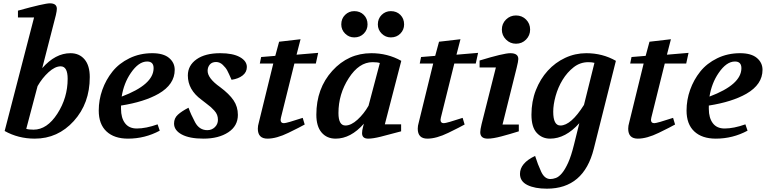

<svg xmlns="http://www.w3.org/2000/svg" viewBox="-20 -827 4615 1155"><path d="M8 -39 185 -722H88V-763Q247 -807 280 -807Q322 -807 322 -774Q322 -762 316 -736L234 -417Q313 -507 404 -507Q457 -507 488.5 -470Q520 -433 520 -363Q520 -205 424 -99Q328 7 189 7Q90 7 8 -39ZM138 -52Q153 -47 182 -47Q263 -47 325 -143Q387 -239 387 -353Q387 -428 345 -428Q311 -428 272.5 -393Q234 -358 206 -309Z M574 -162Q574 -226 595.5 -286.5Q617 -347 656.5 -396.5Q696 -446 758.5 -476.5Q821 -507 896 -507Q963 -507 997 -478.5Q1031 -450 1031 -407Q1031 -319 934 -263Q848 -214 708 -192V-172Q708 -118 732 -86Q756 -54 803 -54Q858 -54 928 -79L941 -41Q852 7 750 7Q667 7 620.5 -36.5Q574 -80 574 -162ZM904 -417Q904 -457 865 -457Q814 -457 767 -388Q725 -327 712 -246Q904 -318 904 -417Z M1027 -84Q1027 -116 1050 -137Q1073 -158 1114 -179Q1128 -139 1153.5 -91.5Q1179 -44 1227 -44Q1254 -44 1272.5 -62Q1291 -80 1291 -106Q1291 -122 1286 -135.5Q1281 -149 1269 -162Q1257 -175 1248 -183Q1239 -191 1219 -206L1192 -227Q1110 -287 1110 -373Q1110 -433 1162 -470Q1214 -507 1305 -507Q1381 -507 1423 -483.5Q1465 -460 1465 -424Q1465 -393 1439.5 -373Q1414 -353 1373 -347Q1356 -386 1347 -403Q1338 -420 1320 -437Q1302 -454 1280 -454Q1255 -454 1242 -438.5Q1229 -423 1229 -401Q1229 -356 1304 -303Q1359 -262 1385 -223.5Q1411 -185 1411 -136Q1411 -69 1353 -31Q1295 7 1204 7Q1120 7 1073.5 -18Q1027 -43 1027 -84Z M1531 -53Q1531 -70 1537 -90L1624 -445H1543L1551 -484L1636 -491L1659 -576L1788 -591L1764 -498L1894 -509L1880 -445H1751L1670 -119Q1668 -109 1668 -106Q1668 -86 1688 -86Q1704 -86 1801 -118L1813 -78Q1787 -63 1715 -28Q1643 7 1589 7Q1531 7 1531 -53Z M1883 -137Q1883 -295 1979 -401Q2075 -507 2214 -507Q2312 -507 2394 -461L2295 -79H2393V-37Q2316 -16 2269.5 -4.5Q2223 7 2195 7Q2158 7 2158 -26Q2158 -42 2164 -64L2169 -83Q2090 7 1999 7Q1946 7 1914.5 -30Q1883 -67 1883 -137ZM2016 -147Q2016 -72 2058 -72Q2092 -72 2130.5 -107Q2169 -142 2197 -191L2265 -448Q2250 -453 2221 -453Q2140 -453 2078 -357Q2016 -261 2016 -147ZM2033 -680Q2033 -715 2056 -737.5Q2079 -760 2111 -760Q2146 -760 2168.5 -737.5Q2191 -715 2191 -680Q2191 -648 2168.5 -625Q2146 -602 2111 -602Q2079 -602 2056 -625Q2033 -648 2033 -680ZM2253 -680Q2253 -715 2276 -737.5Q2299 -760 2331 -760Q2366 -760 2388.5 -737.5Q2411 -715 2411 -680Q2411 -648 2388.5 -625Q2366 -602 2331 -602Q2299 -602 2276 -625Q2253 -648 2253 -680Z M2493 -53Q2493 -70 2499 -90L2586 -445H2505L2513 -484L2598 -491L2621 -576L2750 -591L2726 -498L2856 -509L2842 -445H2713L2632 -119Q2630 -109 2630 -106Q2630 -86 2650 -86Q2666 -86 2763 -118L2775 -78Q2749 -63 2677 -28Q2605 7 2551 7Q2493 7 2493 -53Z M2865 -421V-463Q3009 -507 3050 -507Q3098 -507 3098 -472Q3098 -459 3088 -419L3003 -78H3101V-37Q3047 -20 2996 -6.5Q2945 7 2914 7Q2869 7 2869 -32Q2869 -46 2877 -80L2963 -421ZM2999 -649Q2999 -685 3024 -709.5Q3049 -734 3084 -734Q3120 -734 3144.5 -709.5Q3169 -685 3169 -649Q3169 -614 3144.5 -589Q3120 -564 3084 -564Q3049 -564 3024 -589Q2999 -614 2999 -649Z M3108 219Q3108 154 3199 111Q3215 162 3235.5 206Q3256 250 3291 250Q3306 250 3324 243.5Q3342 237 3360.5 215Q3379 193 3397.5 152.5Q3416 112 3433 43L3465 -86Q3382 7 3289 7Q3241 7 3209 -27.5Q3177 -62 3177 -137Q3177 -217 3203.5 -284.5Q3230 -352 3275 -401.5Q3320 -451 3380 -479Q3440 -507 3507 -507Q3605 -507 3685 -461L3552 68Q3492 308 3270 308Q3197 308 3152.5 286Q3108 264 3108 219ZM3308 -155Q3308 -72 3351 -72Q3415 -72 3493 -196L3556 -449Q3541 -453 3519 -453Q3470 -453 3431 -422.5Q3392 -392 3364.5 -347Q3337 -302 3322.5 -250Q3308 -198 3308 -155Z M3759 -53Q3759 -70 3765 -90L3852 -445H3771L3779 -484L3864 -491L3887 -576L4016 -591L3992 -498L4122 -509L4108 -445H3979L3898 -119Q3896 -109 3896 -106Q3896 -86 3916 -86Q3932 -86 4029 -118L4041 -78Q4015 -63 3943 -28Q3871 7 3817 7Q3759 7 3759 -53Z M4110 -162Q4110 -226 4131.5 -286.5Q4153 -347 4192.5 -396.5Q4232 -446 4294.5 -476.5Q4357 -507 4432 -507Q4499 -507 4533 -478.5Q4567 -450 4567 -407Q4567 -319 4470 -263Q4384 -214 4244 -192V-172Q4244 -118 4268 -86Q4292 -54 4339 -54Q4394 -54 4464 -79L4477 -41Q4388 7 4286 7Q4203 7 4156.5 -36.5Q4110 -80 4110 -162ZM4440 -417Q4440 -457 4401 -457Q4350 -457 4303 -388Q4261 -327 4248 -246Q4440 -318 4440 -417Z"/></svg>

Font: Volkhov
Style: Bold Italic
Weight: 700
Designer: Cyreal (www.cyreal.org)
Foundry: Cyreal (www.cyreal.org)
Version: Version 1.001